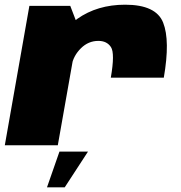

<svg xmlns="http://www.w3.org/2000/svg" viewBox="-34 -618 769 817"><path d="M437.5 -287.5H663Q690.5 -445.5 660.2 -521.8Q630 -598 498.5 -598Q380 -598 294.5 -537.5Q209 -477 193 -386.5L271 -340Q278.5 -381 310.2 -412.5Q342 -444 384.5 -444Q421 -444 438.2 -417.5Q455.5 -391 437.5 -287.5ZM-13.5 0H212L300.5 -500.5L265 -593H91ZM166 179H241.5L340.5 27H219Z"/></svg>

Font: Anybody Black
Style: Italic
Weight: 900
Italic angle: -10°
Designer: Tyler Finck
Foundry: Etcetera Type Company
Version: Version 1.113;gftools[0.9.25]